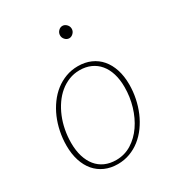

<svg xmlns="http://www.w3.org/2000/svg" viewBox="-171 -813 852 926"><g transform="rotate(-30 255.0 -350.0)"><path d="M218 -15Q265 -15 303.8 -39.2Q342.5 -63.5 370 -103.5Q397.5 -143.5 412.8 -194.8Q428 -246 428 -300Q428 -342 417.8 -375.2Q407.5 -408.5 388.2 -431.5Q369 -454.5 341.5 -466.8Q314 -479 280 -479Q248.5 -479 220.8 -468Q193 -457 169.8 -437.8Q146.5 -418.5 128 -391.8Q109.5 -365 96.5 -333.5Q83.5 -302 76.8 -266.8Q70 -231.5 70 -195Q70 -153 80.2 -119.5Q90.5 -86 109.5 -62.8Q128.5 -39.5 156 -27.2Q183.5 -15 218 -15ZM215.5 6Q176 6 144.2 -8Q112.5 -22 90.2 -48Q68 -74 56 -111.2Q44 -148.5 44 -195Q44 -234 51.8 -272Q59.5 -310 74 -343.8Q88.5 -377.5 109.5 -406.2Q130.5 -435 157 -455.8Q183.5 -476.5 215 -488.2Q246.5 -500 282.5 -500Q322 -500 353.8 -486Q385.5 -472 407.8 -446Q430 -420 442 -383Q454 -346 454 -300Q454 -261 446.2 -223.2Q438.5 -185.5 424 -151.5Q409.5 -117.5 388.5 -88.5Q367.5 -59.5 341 -38.5Q314.5 -17.5 282.8 -5.8Q251 6 215.5 6ZM348 -671Q348 -657.5 337.8 -647.2Q327.5 -637 315.5 -637Q302.5 -637 292.8 -647.2Q283 -657.5 283 -671Q283 -685 292.8 -695.2Q302.5 -705.5 315.5 -705.5Q328 -705.5 338 -695.2Q348 -685 348 -671Z"/></g></svg>

Font: Lato ExtraLight
Style: Italic
Weight: 275
Italic angle: -7°
Designer: Lukasz Dziedzic with Adam Twardoch and Botio Nikoltchev
Foundry: tyPoland Lukasz Dziedzic
Version: Version 2.015; 2015-08-06; http://www.latofonts.com/